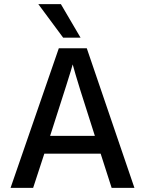

<svg xmlns="http://www.w3.org/2000/svg" viewBox="-20 -907 700 927"><path d="M369 -725H285L165 -887H274ZM140 0H31L264 -674H399L629 0H519L466 -165H194ZM331 -596Q324 -567 222 -251H438Q351 -520 331 -596Z"/></svg>

Font: Hind Kochi Medium
Style: Regular
Weight: 500
Designer: Dhruvi Tolia
Foundry: Indian Type Foundry
Version: Version 0.702;PS 1.0;hotconv 1.0.81;makeotf.lib2.5.63406